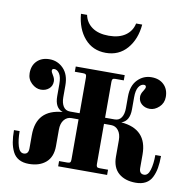

<svg xmlns="http://www.w3.org/2000/svg" viewBox="-79 -773 862 864"><g transform="rotate(10 352.0 -341.0)"><path d="M463.9 -456.1V-432.1H425.8Q416.5 -432.1 413.3 -428.7Q410.2 -425.3 410.2 -416V-252H454.1Q474.6 -252 484.9 -268.1Q495.1 -284.2 495.1 -310.1V-363.8Q495.1 -413.6 521.5 -440.7Q547.9 -467.8 585 -467.8Q620.6 -467.8 641.8 -447Q663.1 -426.3 663.1 -391.1Q663.1 -363.3 643.3 -344.7Q623.5 -326.2 601.1 -326.2Q579.1 -326.2 564 -338.9Q548.8 -351.6 548.8 -373Q548.8 -385.7 557.9 -399.4Q566.9 -413.1 566.9 -418.9Q566.9 -428.2 557.1 -428.2Q543 -428.2 533 -412.8Q522.9 -397.5 522.9 -365.2V-310.1Q522.9 -256.3 485.8 -244.1Q605 -234.4 605 -118.2V-57.1Q605 -29.8 627 -29.8Q645.5 -29.8 653.8 -57.9Q662.1 -85.9 662.1 -126H688Q688 -94.7 683.8 -71Q679.7 -47.4 669.9 -27.8Q660.2 -8.3 641.6 2Q623 12.2 596.2 12.2Q546.9 12.2 517.8 -13.2Q488.8 -38.6 488.8 -87.9V-163.1Q488.8 -191.4 475.8 -207.8Q462.9 -224.1 442.9 -224.1H410.2V-40Q410.2 -30.8 413.3 -27.3Q416.5 -23.9 425.8 -23.9H463.9V0H240.2V-23.9H277.8Q287.1 -23.9 290.5 -27.3Q293.9 -30.8 293.9 -40V-224.1H261.2Q241.2 -224.1 228 -207.8Q214.8 -191.4 214.8 -163.1V-87.9Q214.8 -38.6 185.8 -13.2Q156.7 12.2 107.9 12.2Q81.1 12.2 62.5 2Q43.9 -8.3 34.2 -27.8Q24.4 -47.4 20.3 -71Q16.1 -94.7 16.1 -126H42Q42 -85.9 50.3 -57.9Q58.6 -29.8 77.1 -29.8Q99.1 -29.8 99.1 -57.1V-118.2Q99.1 -234.9 217.8 -244.1Q181.2 -256.3 181.2 -310.1V-365.2Q181.2 -397.5 171.1 -412.8Q161.1 -428.2 147 -428.2Q137.2 -428.2 137.2 -418.9Q137.2 -413.1 146 -399.4Q154.8 -385.7 154.8 -373Q154.8 -351.6 139.9 -338.9Q125 -326.2 103 -326.2Q80.6 -326.2 60.8 -344.7Q41 -363.3 41 -391.1Q41 -426.3 62.3 -447Q83.5 -467.8 119.1 -467.8Q156.2 -467.8 182.6 -440.7Q209 -413.6 209 -363.8V-310.1Q209 -284.2 219.2 -268.1Q229.5 -252 250 -252H293.9V-416Q293.9 -425.3 290.5 -428.7Q287.1 -432.1 277.8 -432.1H240.2V-456.1ZM222.2 -693.8H250Q257.3 -658.7 286.1 -638.4Q314.9 -618.2 361.8 -618.2Q408.7 -618.2 437.7 -638.4Q466.8 -658.7 474.1 -693.8H502Q496.1 -626 459 -583Q421.9 -540 361.8 -540Q302.2 -540 265.1 -582.8Q228 -625.5 222.2 -693.8Z"/></g></svg>

Font: Flanker Steampunk
Style: Bold
Weight: 700
Designer: Alexey Kryukov, Leonardo Di Lena
Foundry: Alexey Kryukov, Leonardo Di Lena
Version: 1.210